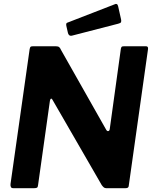

<svg xmlns="http://www.w3.org/2000/svg" viewBox="-20 -984 799 1004"><path d="M744 -742Q756 -742 754 -727L653 -11Q652 0 637 0H535Q528 0 523 -4Q518 -8 512 -16L254 -463Q251 -469 247 -468Q243 -467 241 -457L179 -16Q178 -6 174 -3Q170 0 159 0H49Q40 0 37 -6Q34 -12 35 -22L135 -727Q137 -737 140 -739.5Q143 -742 152 -742H273Q284 -742 289.5 -737.5Q295 -733 299 -723L535 -306Q540 -297 546.5 -298.5Q553 -300 554 -310L612 -729Q614 -738 617 -740Q620 -742 629 -742ZM598 -950 613 -883Q615 -874 613 -868.5Q611 -863 598 -860L358 -798Q348 -795 342 -800Q336 -805 335 -813L327 -848Q324 -862 331 -865L581 -962Q586 -965 591 -962.5Q596 -960 598 -950Z"/></svg>

Font: Libre Franklin
Style: Bold Italic
Weight: 700
Italic angle: -8°
Designer: Pablo Impallari, Rodrigo Fuenzalida, Nhung Nguyen
Foundry: Impallari Type
Version: Version 3.000